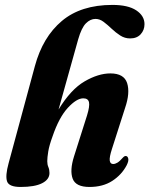

<svg xmlns="http://www.w3.org/2000/svg" viewBox="-20 -752 608 782"><path d="M194 -196.5Q180.5 -159.5 176.5 -134.8Q172.5 -110 172.5 -95.5Q172.5 -82 177 -71.5Q181.5 -61 181.5 -47.5Q181.5 -21 151.5 -5.8Q121.5 9.5 64 9.5Q16.5 9.5 8.8 -13.2Q1 -36 15 -87L122 -482.5Q154 -601 231.8 -666.5Q309.5 -732 438 -732Q501.5 -732 535 -709.8Q568.5 -687.5 568.5 -653.5Q568.5 -629.5 553 -612.5Q537.5 -595.5 510 -595.5Q488 -595.5 469.5 -607.5Q451 -619.5 434.5 -635.2Q418 -651 402 -663Q386 -675 369 -675Q348 -675 330 -657Q312 -639 298.5 -592L218.5 -306Q268.5 -388 324.5 -420.5Q380.5 -453 429.5 -453Q485 -453 497.8 -413.5Q510.5 -374 489.5 -312.5L436 -145.5Q425 -111.5 427 -97.8Q429 -84 441 -84Q449 -84 458.2 -89.5Q467.5 -95 480.5 -110Q487.5 -117.5 492.5 -116.5Q499.5 -116.5 502.2 -106.8Q505 -97 496 -79Q475.5 -40 437.2 -15.2Q399 9.5 344.5 9.5Q288.5 9.5 276 -24.2Q263.5 -58 281.5 -115L334.5 -282Q346 -319.5 342.5 -335.5Q339 -351.5 319 -351.5Q292 -351.5 256.2 -312.8Q220.5 -274 194 -196.5Z"/></svg>

Font: Fraunces 144pt Soft
Style: Bold Italic
Weight: 700
Italic angle: -16°
Version: Version 1.000;[b76b70a41]